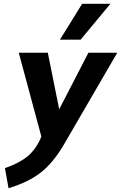

<svg xmlns="http://www.w3.org/2000/svg" viewBox="-20 -763 638 1012"><path d="M6 123Q78 99 124 62Q170 25 198 -43L79 -485H232L292 -187L446 -485H598L315 2Q261 94 196 145.5Q131 197 25 229ZM413 -743H562L405 -554H296Z"/></svg>

Font: Niramit
Style: Bold Italic
Weight: 700
Italic angle: -10°
Designer: Katatrad Aksorn Co.,Ltd.
Foundry: Cadson Demak Co.,Ltd.
Version: Version 1.001; ttfautohint (v1.6)